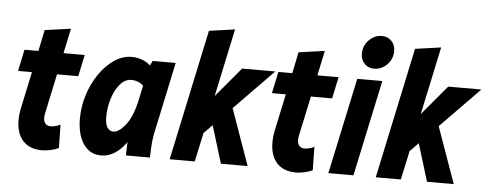

<svg xmlns="http://www.w3.org/2000/svg" viewBox="-51 -901 2663 1045"><g transform="rotate(5 1280.5 -378.5)"><path d="M40 -407 65 -525H141L165 -641L307 -661L278 -525H394L369 -407H253L207 -191Q204 -178 204 -165Q204 -146 214 -134Q224 -122 243 -122Q254 -122 268.5 -125.5Q283 -129 296 -136L298 -8Q279 1 253.5 6.5Q228 12 208 12Q139 12 102.5 -28.5Q66 -69 66 -142Q66 -169 72 -200L116 -407Z M398 -178Q398 -245 418.5 -309Q439 -373 474.5 -424.5Q510 -476 555.5 -506.5Q601 -537 651 -537Q679 -537 705.5 -527.5Q732 -518 753 -499L765 -525H891L806 -125Q802 -103 800.5 -87.5Q799 -72 798 -50L796 0H665L667 -73Q640 -33 604.5 -10.5Q569 12 531 12Q468 12 433 -40Q398 -92 398 -178ZM540 -199Q540 -158 553 -140.5Q566 -123 585 -123Q615 -123 651 -168Q687 -213 706 -298L725 -386Q710 -400 693.5 -406Q677 -412 660 -412Q624 -412 597 -380Q570 -348 555 -299Q540 -250 540 -199Z M904 0 1056 -715 1197 -735 1118 -364 1254 -526H1435L1221 -307L1330 0H1184L1121 -205L1075 -158L1041 0Z M1427 -407 1452 -525H1528L1552 -641L1694 -661L1665 -525H1781L1756 -407H1640L1594 -191Q1591 -178 1591 -165Q1591 -146 1601 -134Q1611 -122 1630 -122Q1641 -122 1655.5 -125.5Q1670 -129 1683 -136L1685 -8Q1666 1 1640.5 6.5Q1615 12 1595 12Q1526 12 1489.5 -28.5Q1453 -69 1453 -142Q1453 -169 1459 -200L1503 -407Z M1896 -663Q1896 -708 1926.5 -738.5Q1957 -769 1997 -769Q2029 -769 2049.5 -747.5Q2070 -726 2070 -694Q2070 -649 2039.5 -618.5Q2009 -588 1968 -588Q1937 -588 1916.5 -609.5Q1896 -631 1896 -663ZM1771 0 1883 -525H2020L1908 0Z M2030 0 2182 -715 2323 -735 2244 -364 2380 -526H2561L2347 -307L2456 0H2310L2247 -205L2201 -158L2167 0Z"/></g></svg>

Font: Radio Canada Condensed
Style: Bold Italic
Weight: 700
Width: 3
Italic angle: -12°
Designer: Charles Daoud, Etienne Aubert Bonn, Alexandre Saumier Demers, Jacques Le Bailly
Foundry: Radio-Canada
Version: Version 2.104; ttfautohint (v1.8.4.7-5d5b);gftools[0.9.28.de